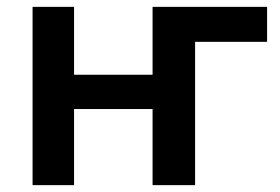

<svg xmlns="http://www.w3.org/2000/svg" viewBox="-20 -540 816 560"><path d="M75 0H196V-222H425V0H549V-418H759V-520H425V-322H196V-520H75Z"/></svg>

Font: Fixel Display SemiBold
Style: Regular
Weight: 600
Designer: AlfaBravo + MacPaw
Foundry: Kyrylo Tkachov, Marchela Mozhyna, Serhii Makarenko, Maria Weinstein, Zakhar Kryvoshyya
Version: Version 1.211